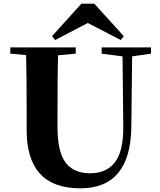

<svg xmlns="http://www.w3.org/2000/svg" viewBox="-20 -1005 869 1045"><path d="M458 -879.9 279.8 -787.1 263.2 -808.1 422.9 -984.9H493.2L653.8 -808.1L637.2 -787.1ZM801.8 -747.1V-712.9L699.2 -698.2L694.8 -314Q690.4 20 417 20Q125 20 125 -296.9V-405.8Q125 -605 122.1 -705.1L36.1 -712.9V-747.1H392.1V-712.9L295.9 -704.1Q293 -606 293 -405.8V-312Q293 -178.7 336.9 -120.4Q380.9 -62 470.2 -62Q560.1 -62 606.2 -122.8Q652.3 -183.6 650.9 -315.9L647 -698.2L533.2 -712.9V-747.1Z"/></svg>

Font: Noto Serif JP Black
Style: Regular
Weight: 900
Designer: Ryoko NISHIZUKA  (kana & ideographs); Frank Grießhammer (Latin, Greek & Cyrillic); Wenlong ZHANG  (bopomofo); Sandoll Co
Foundry: Adobe Systems Incorporated
Version: Version 1.001;PS 1.001;hotconv 16.6.54;makeotf.lib2.5.65590